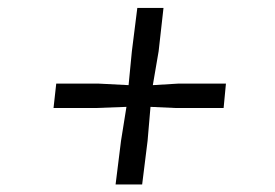

<svg xmlns="http://www.w3.org/2000/svg" viewBox="-20 -568 709 495"><path d="M292 -205 306 -292.5 225.5 -289.5H118L125 -352.5H233L311.5 -348.5L320 -436L334 -547.5H401.5L389 -436L374 -348.5L440.5 -352.5H562.5L556.5 -289.5H433.5L368 -292.5L360.5 -205L346.5 -92.5H278Z"/></svg>

Font: Merriweather 24pt Light
Style: Italic
Weight: 300
Italic angle: -7.8°
Version: Version 2.101